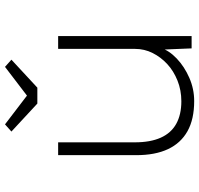

<svg xmlns="http://www.w3.org/2000/svg" viewBox="-34 -732 777 748"><g transform="rotate(-90 354.0 -358.5)"><path d="M334 10Q263 10 216.5 -16Q170 -42 146.5 -92Q123 -142 123 -216V-520H173V-221Q173 -161 191 -120.5Q209 -80 245 -60Q281 -40 333 -40Q376 -40 413.5 -55Q451 -70 478 -95Q505 -120 521 -152Q537 -184 537 -220V-520H587V0H539L534 -121H541Q531 -88 499.5 -58Q468 -28 424.5 -9Q381 10 334 10ZM324 -601 215 -702 243 -727 370 -630H340L467 -727L495 -702L386 -601Z"/></g></svg>

Font: Lexend Exa ExtraLight
Style: Regular
Weight: 250
Designer: Bonnie Shaver-Troup, Thomas Jockin
Foundry: Lexend
Version: Version 1.007